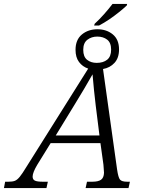

<svg xmlns="http://www.w3.org/2000/svg" viewBox="-77 -951 726 971"><path d="M402 -831Q425 -852 449 -879Q473 -906 492 -931H566L564 -923Q549 -909 525.5 -890Q502 -871 475.5 -853Q449 -835 424 -822H399ZM-57 0 -51 -32H-34Q-14 -32 -2 -36.5Q10 -41 23 -57Q36 -73 56 -106L369 -604Q340 -614 322.5 -637.5Q305 -661 305 -699Q305 -750 337 -776.5Q369 -803 416 -803Q462 -803 493.5 -777Q525 -751 525 -701Q525 -658 502 -633Q479 -608 444 -602L515 -95Q521 -53 530 -42.5Q539 -32 566 -32H580L573 0H356L363 -32H390Q420 -32 434 -42Q448 -52 449 -77Q449 -86 447.5 -99Q446 -112 446 -119L431 -227H179L111 -117Q88 -78 88 -58Q88 -43 99.5 -37.5Q111 -32 139 -32H165L158 0ZM412 -633Q445 -633 465 -649Q485 -665 485 -700Q485 -735 465 -750.5Q445 -766 415 -766Q386 -766 365 -750Q344 -734 344 -699Q344 -664 363.5 -648.5Q383 -633 412 -633ZM205 -266H426L407 -418Q403 -453 398.5 -494Q394 -535 391 -575Q367 -533 347.5 -500Q328 -467 301 -423Z"/></svg>

Font: Noto Serif SemiCondensed Light
Style: Italic
Weight: 300
Width: 4
Italic angle: -12°
Designer: Monotype Design Team
Foundry: Monotype Imaging Inc.
Version: Version 2.013; ttfautohint (v1.8.4.7-5d5b)